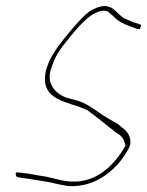

<svg xmlns="http://www.w3.org/2000/svg" viewBox="-20 -591 495 647"><path d="M36 -10C30 -6 34 3 37 5L51 8C76 11 100 16 123 19C152 23 181 32 209 36C278 40 334 10 378 -39C392 -55 412 -83 419 -103C422 -133 409 -149 388 -164V-165H387C380 -172 370 -178 357 -185C318 -204 287 -237 244 -251L207 -261C187 -267 166 -282 157 -298C149 -312 144 -326 150 -353L151 -355C167 -408 180 -421 222 -474C250 -508 272 -529 287 -539C308 -552 329 -561 347 -550V-549L366 -533V-532C379 -519 396 -510 422 -501L441 -494H442C446 -494 449 -493 451 -493C457 -504 455 -508 452 -509L430 -516H429C417 -521 408 -525 397 -530C381 -541 372 -554 357 -564C335 -576 313 -571 284 -554C269 -545 246 -521 215 -484C184 -447 165 -420 156 -404C145 -386 140 -370 135 -354C111 -248 214 -250 273 -220H274C305 -198 340 -168 373 -143C390 -134 398 -122 402 -103L403 -100C369 -41 320 9 254 19C204 27 165 9 128 3C105 0 81 -6 58 -8L42 -10C41 -10 39 -11 36 -10Z"/></svg>

Font: Stray Cat
Style: ExLtCnObl
Weight: 200
Version: Version 1.0